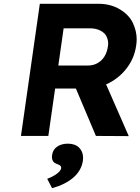

<svg xmlns="http://www.w3.org/2000/svg" viewBox="-20 -720 744 1017"><path d="M91 0 191 -700H501Q566 -700 615 -670.5Q664 -641 684 -598Q704 -555 704 -512Q704 -495 701 -477Q692 -414 654 -362.5Q616 -311 559 -281Q551 -277 542 -273L662 1L488 0L382 -251H272L236 0ZM289 -373H447Q474 -373 496.5 -385.5Q519 -398 533 -420.5Q547 -443 551 -471Q553 -481 553 -490Q553 -508 544.5 -526.5Q536 -545 512.5 -557.5Q489 -570 456 -570H317ZM256 277 230 227Q244 222 260.5 213.5Q277 205 289.5 193.5Q302 182 304 171Q304 170 304 168Q304 162 300 158Q296 154 285 150Q266 143 260.5 133.5Q255 124 255 112Q255 107 256 101Q260 72 283 56.5Q306 41 339 41Q378 41 399 62Q420 83 420 115Q420 123 419 132Q415 158 402 180.5Q389 203 368 221Q347 239 319 253Q291 267 256 277Z"/></svg>

Font: Lexend SemBd
Style: Italic
Weight: 600
Italic angle: -8.13011°
Designer: Bonnie Shaver-Troup, Thomas Jockin
Foundry: Lexend
Version: Version 1.007